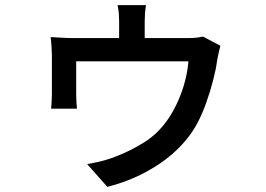

<svg xmlns="http://www.w3.org/2000/svg" viewBox="-20 -649 1040 751"><path d="M551 -629Q548 -608 547 -593Q546 -578 546 -564Q546 -554 546 -531Q546 -508 546 -483.5Q546 -459 546 -444H446Q446 -460 446 -484.5Q446 -509 446 -531.5Q446 -554 446 -564Q446 -578 445 -593Q444 -608 440 -629ZM842 -470Q839 -459 835 -441Q831 -423 829 -411Q825 -379 813.5 -334.5Q802 -290 785.5 -244Q769 -198 748 -160Q717 -105 666.5 -58Q616 -11 548.5 25Q481 61 400 82L321 -7Q338 -10 358.5 -14.5Q379 -19 397.5 -24.5Q416 -30 428 -35Q488 -57 545 -93Q602 -129 642 -190Q662 -221 678 -257.5Q694 -294 704 -333Q714 -372 717 -409H278Q278 -398 278 -379Q278 -360 278 -340Q278 -320 278 -303Q278 -286 278 -277Q278 -265 279 -249.5Q280 -234 281 -224H180Q181 -236 182 -252.5Q183 -269 183 -282Q183 -292 183 -312Q183 -332 183 -355.5Q183 -379 183 -399.5Q183 -420 183 -431Q183 -444 181.5 -467Q180 -490 178 -504Q197 -503 221.5 -501.5Q246 -500 268 -500H712Q736 -500 751 -502Q766 -504 774 -506Z"/></svg>

Font: Noto Sans KR Medium
Style: Regular
Weight: 500
Designer: Ryoko NISHIZUKA  (kana, bopomofo & ideographs); Paul D. Hunt (Latin, Greek & Cyrillic); Sandoll Communications , Soo-you
Foundry: Adobe
Version: Version 2.004-H2;hotconv 1.0.118;makeotfexe 2.5.65603